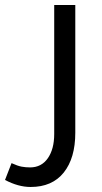

<svg xmlns="http://www.w3.org/2000/svg" viewBox="-60 -505 405 765"><path d="M62 240Q13 240 -40 212L-14 145Q10 156 26 159Q42 162 60 162Q105 162 130.5 125.5Q156 89 156 29V-485H240V24Q240 125 194 182.5Q148 240 62 240Z"/></svg>

Font: Noto Kufi Arabic
Style: Regular
Weight: 400
Designer: Monotype Design Team, David Williams, Khaled Hosny
Foundry: Google LLC
Version: Version 2.109; ttfautohint (v1.8.4.7-5d5b)